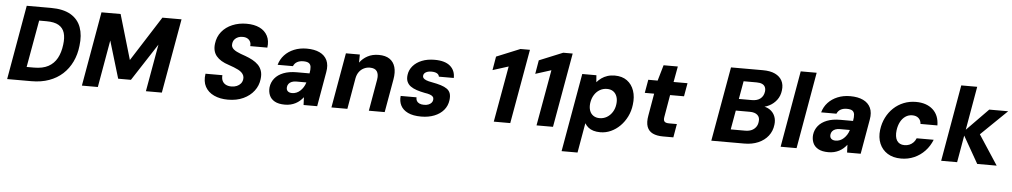

<svg xmlns="http://www.w3.org/2000/svg" viewBox="-45 -1149 9486 1799"><g transform="rotate(5 4698.0 -250.0)"><path d="M26 0 149 -700H377Q493 -700 563 -659Q633 -618 660 -543.5Q687 -469 674 -369Q665 -287 632.5 -219Q600 -151 546.5 -102Q493 -53 419.5 -26.5Q346 0 253 0ZM198 -129H267Q349 -129 401.5 -157.5Q454 -186 483 -239Q512 -292 521 -366Q530 -432 516 -478Q502 -524 461 -548Q420 -572 345 -572H277Z M729 0 852 -700H1032L1156 -278L1425 -700H1605L1481 0H1331L1410 -445L1182 -94H1062L957 -444L879 0Z M2103 12Q2028 12 1972 -14Q1916 -40 1889 -89.5Q1862 -139 1873 -212H2032Q2029 -182 2039 -160Q2049 -138 2071 -126Q2093 -114 2124 -114Q2153 -114 2175.5 -123.5Q2198 -133 2212.5 -150.5Q2227 -168 2230 -193Q2232 -211 2226 -226Q2220 -241 2207 -253.5Q2194 -266 2175 -276Q2156 -286 2132.5 -295Q2109 -304 2083 -313Q2003 -338 1965.5 -383.5Q1928 -429 1937 -500Q1945 -566 1983.5 -613.5Q2022 -661 2083 -686.5Q2144 -712 2216 -712Q2288 -712 2338.5 -688Q2389 -664 2413.5 -617.5Q2438 -571 2429 -506H2268Q2271 -529 2262.5 -547Q2254 -565 2236 -575.5Q2218 -586 2192 -586Q2168 -587 2147.5 -578.5Q2127 -570 2114 -554Q2101 -538 2098 -515Q2095 -497 2101 -484Q2107 -471 2119 -461Q2131 -451 2148 -442.5Q2165 -434 2186 -426Q2207 -418 2231 -410Q2267 -397 2298.5 -380Q2330 -363 2353 -340Q2376 -317 2387 -284Q2398 -251 2392 -206Q2385 -145 2347.5 -95.5Q2310 -46 2247.5 -17Q2185 12 2103 12Z M2639 12Q2579 12 2543 -8Q2507 -28 2492.5 -62.5Q2478 -97 2482 -138Q2488 -186 2517.5 -222.5Q2547 -259 2599 -279.5Q2651 -300 2724 -300H2844Q2851 -338 2848 -361.5Q2845 -385 2828.5 -396.5Q2812 -408 2776 -408Q2742 -408 2718 -394.5Q2694 -381 2683 -354H2539Q2554 -407 2590 -446Q2626 -485 2679.5 -507Q2733 -529 2798 -529Q2871 -529 2920 -505.5Q2969 -482 2990 -437Q3011 -392 2999 -326L2942 0H2814L2811 -73Q2796 -54 2778.5 -38.5Q2761 -23 2739 -11.5Q2717 0 2692 6Q2667 12 2639 12ZM2696 -102Q2718 -102 2737.5 -110Q2757 -118 2773 -133Q2789 -148 2801.5 -167.5Q2814 -187 2821 -211L2822 -213H2727Q2702 -213 2684 -205.5Q2666 -198 2656 -185Q2646 -172 2644 -155Q2641 -129 2655.5 -115.5Q2670 -102 2696 -102Z M3076 0 3167 -517H3298L3297 -441Q3326 -481 3371 -505Q3416 -529 3476 -529Q3539 -529 3577.5 -503Q3616 -477 3630 -428.5Q3644 -380 3632 -312L3577 0H3428L3480 -298Q3488 -347 3469.5 -375Q3451 -403 3402 -403Q3373 -403 3346.5 -390Q3320 -377 3302 -352.5Q3284 -328 3277 -293L3226 0Z M3921 12Q3844 12 3796 -11Q3748 -34 3727.5 -74Q3707 -114 3713 -164H3862Q3861 -145 3868.5 -131Q3876 -117 3893.5 -108.5Q3911 -100 3938 -100Q3962 -100 3979.5 -107Q3997 -114 4007.5 -126Q4018 -138 4020 -154Q4022 -172 4013 -183Q4004 -194 3984 -201Q3964 -208 3935 -212Q3893 -220 3858.5 -231.5Q3824 -243 3800.5 -260Q3777 -277 3766 -303Q3755 -329 3760 -366Q3766 -413 3797.5 -450Q3829 -487 3881 -508Q3933 -529 4001 -529Q4099 -529 4147.5 -487Q4196 -445 4194 -375H4054Q4051 -395 4032 -405.5Q4013 -416 3981 -416Q3948 -416 3928 -404Q3908 -392 3906 -372Q3904 -359 3912 -349Q3920 -339 3939.5 -331Q3959 -323 3994 -317Q4043 -308 4078.5 -297Q4114 -286 4137 -269.5Q4160 -253 4168.5 -227.5Q4177 -202 4172 -164Q4165 -110 4131.5 -70.5Q4098 -31 4043.5 -9.5Q3989 12 3921 12Z M4603 0 4697 -527 4549 -480 4571 -609 4793 -700H4882L4758 0Z M5005 0 5099 -527 4951 -480 4973 -609 5195 -700H5284L5160 0Z M5260 220 5390 -517H5523L5528 -452Q5547 -474 5571.5 -491.5Q5596 -509 5627 -519Q5658 -529 5696 -529Q5765 -529 5811 -495.5Q5857 -462 5877 -403.5Q5897 -345 5887 -271Q5880 -211 5854.5 -159.5Q5829 -108 5790.5 -69.5Q5752 -31 5704.5 -9.5Q5657 12 5605 12Q5569 12 5540.5 3.5Q5512 -5 5492 -21.5Q5472 -38 5459 -60L5410 220ZM5587 -119Q5624 -119 5655 -137Q5686 -155 5707 -188Q5728 -221 5733 -264Q5738 -304 5727 -334.5Q5716 -365 5692.5 -381.5Q5669 -398 5634 -398Q5597 -398 5566 -380Q5535 -362 5514.5 -329Q5494 -296 5488 -252Q5483 -212 5493.5 -182Q5504 -152 5528.5 -135.5Q5553 -119 5587 -119Z M6194 0Q6136 0 6097.5 -18.5Q6059 -37 6044 -77.5Q6029 -118 6041 -184L6077 -392H5989L6011 -517H6099L6142 -665H6276L6249 -517H6380L6358 -392H6227L6191 -182Q6186 -152 6197.5 -139.5Q6209 -127 6241 -127H6314L6292 0Z M6649 0 6773 -700H7072Q7143 -700 7188 -678.5Q7233 -657 7253.5 -618.5Q7274 -580 7267 -527Q7261 -475 7232.5 -437Q7204 -399 7162 -377.5Q7120 -356 7071 -352L7089 -364Q7135 -362 7168 -339.5Q7201 -317 7216 -280.5Q7231 -244 7225 -200Q7218 -140 7183 -95Q7148 -50 7090.5 -25Q7033 0 6959 0ZM6821 -121H6956Q6991 -121 7016 -132Q7041 -143 7057 -164.5Q7073 -186 7076 -216Q7082 -256 7057.5 -278.5Q7033 -301 6985 -301H6853ZM6872 -412H6995Q7045 -412 7074.5 -435.5Q7104 -459 7110 -502Q7113 -527 7104.5 -545Q7096 -563 7076 -572Q7056 -581 7024 -581H6902Z M7301 0 7427 -720H7577L7451 0Z M7751 12Q7691 12 7655 -8Q7619 -28 7604.5 -62.5Q7590 -97 7594 -138Q7600 -186 7629.5 -222.5Q7659 -259 7711 -279.5Q7763 -300 7836 -300H7956Q7963 -338 7960 -361.5Q7957 -385 7940.5 -396.5Q7924 -408 7888 -408Q7854 -408 7830 -394.5Q7806 -381 7795 -354H7651Q7666 -407 7702 -446Q7738 -485 7791.5 -507Q7845 -529 7910 -529Q7983 -529 8032 -505.5Q8081 -482 8102 -437Q8123 -392 8111 -326L8054 0H7926L7923 -73Q7908 -54 7890.5 -38.5Q7873 -23 7851 -11.5Q7829 0 7804 6Q7779 12 7751 12ZM7808 -102Q7830 -102 7849.5 -110Q7869 -118 7885 -133Q7901 -148 7913.5 -167.5Q7926 -187 7933 -211L7934 -213H7839Q7814 -213 7796 -205.5Q7778 -198 7768 -185Q7758 -172 7756 -155Q7753 -129 7767.5 -115.5Q7782 -102 7808 -102Z M8434 12Q8359 12 8307 -20.5Q8255 -53 8231 -110Q8207 -167 8216 -239Q8224 -302 8250.5 -355Q8277 -408 8318.5 -447Q8360 -486 8413.5 -507.5Q8467 -529 8528 -529Q8628 -529 8687 -476Q8746 -423 8747 -327H8588Q8586 -361 8564 -381Q8542 -401 8505 -401Q8469 -401 8440.5 -381.5Q8412 -362 8394 -328Q8376 -294 8370 -249Q8366 -219 8369.5 -194Q8373 -169 8383.5 -152Q8394 -135 8412 -125.5Q8430 -116 8455 -116Q8480 -116 8501 -124.5Q8522 -133 8538.5 -150Q8555 -167 8564 -190H8724Q8700 -129 8657 -83.5Q8614 -38 8557 -13Q8500 12 8434 12Z M9150 0 8989 -283 9218 -517H9396L9098 -228L9116 -332L9333 0ZM8811 0 8937 -720H9087L8961 0Z"/></g></svg>

Font: DM Sans 11pt Black
Style: Italic
Weight: 900
Italic angle: -10°
Version: Version 4.004;gftools[0.9.30]